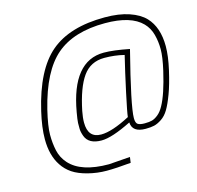

<svg xmlns="http://www.w3.org/2000/svg" viewBox="-126 -850 1211 1180"><g transform="rotate(-15 479.0 -260.0)"><path d="M641 -717Q731 -717 795.5 -695Q860 -673 895 -636Q958 -569 958 -449Q958 -386 938.5 -300.5Q919 -215 897.5 -157.5Q876 -100 856.5 -67.5Q837 -35 810.5 -17.5Q784 0 762 5Q740 10 708 10Q623 10 620 -54Q494 9 428 9Q346 9 325 -48Q315 -76 315 -95.5Q315 -115 315 -132Q316 -153 324 -198Q378 -509 579 -509Q641 -509 741 -489Q654 -148 654 -72Q654 -41 667.5 -32.5Q681 -24 710.5 -24Q740 -24 758 -29Q776 -34 796.5 -50.5Q817 -67 834 -98Q871 -164 904 -307Q923 -390 923 -439Q923 -488 911 -533Q899 -578 868 -610Q798 -682 633 -682Q434 -682 322.5 -587Q211 -492 154 -261Q130 -161 130 -106.5Q130 -52 140.5 -4.5Q151 43 184 80Q257 162 433 162L569 152L564 188Q470 197 410 197Q350 197 291.5 182Q233 167 196.5 142.5Q160 118 136 81Q92 14 92 -88Q92 -163 115 -261Q173 -510 295 -613.5Q417 -717 641 -717ZM574 -477Q486 -477 437 -408Q388 -339 359 -197Q351 -156 351 -125Q351 -27 435 -27Q504 -27 620 -88Q622 -113 649 -238.5Q676 -364 700 -462Q640 -477 574 -477Z"/></g></svg>

Font: TitilliumWebThinItalic
Style: Thin Italic
Weight: 200
Italic angle: -13°
Version: Version 1.001;PS 57.000;hotconv 1.0.70;makeotf.lib2.5.55311